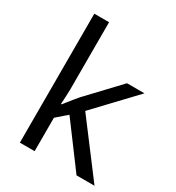

<svg xmlns="http://www.w3.org/2000/svg" viewBox="-182 -870 897 980"><g transform="rotate(30 267.0 -380.0)"><path d="M172 -363Q172 -347 170.5 -321Q169 -295 168 -276H172Q178 -284 190 -299Q202 -314 214.5 -329.5Q227 -345 236 -355L407 -536H510L293 -307L525 0H419L233 -250L172 -197V0H85V-760H172Z"/></g></svg>

Font: ltamil15
Style: Book
Weight: 400
Designer: Jelle Bosma - Monotype Design Team
Foundry: Monotype Imaging Inc.
Version: Version 2.003